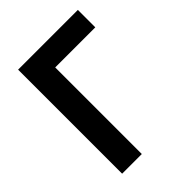

<svg xmlns="http://www.w3.org/2000/svg" viewBox="-200 -804 911 911"><g transform="rotate(-45 255.0 -349.0)"><path d="M82 0H214V-581H483V-698H82Z"/></g></svg>

Font: Braiins Sans SemiBold
Style: Regular
Weight: 600
Designer: Mike Abbink, Paul van der Laan, Pieter van Rosmalen, Jiri Chlebus, Lubos Buracinsky
Foundry: Bold Monday, Sudetype
Version: Version 1.000;hotconv 1.0.109;makeotfexe 2.5.65596